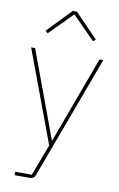

<svg xmlns="http://www.w3.org/2000/svg" viewBox="-102 -797 655 1053"><g transform="rotate(10 226.0 -271.0)"><path d="M101.1 -598.1 86.9 -608.9 214.8 -742.2H238.8L367.2 -608.9L353 -598.1L227.1 -725.1ZM57.1 200.2V181.2H149.9L215.8 6.8L24.9 -505.9H46.9L152.8 -220.2L225.1 -23.9H228L297.9 -213.9L405.8 -505.9H426.8L171.9 181.2Q165 200.2 141.1 200.2Z"/></g></svg>

Font: Anuphan Thin
Style: Regular
Weight: 250
Designer: Mike Abbink, Paul van der Laan, Pieter van Rosmalen, Mint Tantisuwanna
Foundry: Bold Monday; Cadson Demak
Version: Version 3.002;hotconv 1.0.109;makeotfexe 2.5.65596